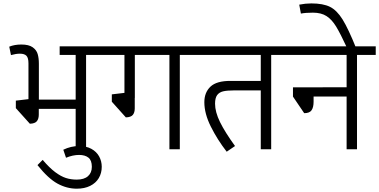

<svg xmlns="http://www.w3.org/2000/svg" viewBox="-20 -883 2243 1136"><path d="M599.6 -558.1H489.3V0H427.7V-238.8H209.5V-204.6Q209.5 -180.2 198.2 -166Q187 -151.9 156.7 -150.9L73.7 -243.2V-287.6L148.4 -296.4V-508.3Q148.4 -540.5 136.5 -553Q124.5 -565.4 97.7 -565.4Q74.7 -565.4 44.9 -557.1L34.7 -606.9Q65.9 -619.6 106.4 -619.6Q150.4 -619.6 173.3 -603.3Q196.3 -586.9 203.1 -562.7Q210 -538.6 210 -506.3V-293.5H427.7V-558.1H333V-608.9H599.6Z M447.8 -19Q490.2 -19 520.5 -2.4Q550.8 14.2 566.4 42.2Q582 70.3 582 104Q582 141.1 564.5 170.7Q546.9 200.2 513.4 216.8Q480 233.4 434.1 233.4Q375.5 233.4 320.3 203.4Q265.1 173.3 201.7 93.8L232.4 63Q272.5 109.9 306.4 135.3Q340.3 160.6 370.1 170.2Q399.9 179.7 434.1 179.7Q477.5 179.7 500.5 159.4Q523.4 139.2 523.4 104Q523.4 65.9 503.4 49.8Q483.4 33.7 447.8 33.7Q411.6 33.7 370.6 50.3L354.5 2.9Q399.9 -19 447.8 -19Z M1154.8 -558.1H1043.9V0H982.4V-558.1H777.8V-303.7L777.3 -303.2V-241.7Q777.3 -217.3 766.1 -203.4Q754.9 -189.5 724.6 -188.5L641.6 -281.2V-324.7L716.3 -333.5V-558.1H587.4V-608.9H1154.8Z M1695.3 -558.1H1584.5V0H1522.9V-348.1H1364.3Q1323.2 -348.1 1300 -342.5Q1276.9 -336.9 1264.6 -320.1Q1252.4 -303.2 1252.4 -269.5Q1252.4 -220.7 1281.7 -160.9Q1311 -101.1 1370.6 -19L1321.3 14.6Q1266.1 -56.6 1227.5 -133.8Q1189 -210.9 1189 -278.3Q1189 -335.9 1225.3 -370.4Q1261.7 -404.8 1344.7 -404.3H1522.9V-558.1H1142.6V-608.9H1695.3Z M2203.1 -558.1H2092.3V0H2030.8V-312H1835.4V-280.8Q1835.4 -248.5 1823.7 -231Q1812 -213.4 1779.8 -213.4L1713.4 -311.5V-366.2L2030.8 -366.7V-558.1H1683.1V-608.9H2203.1Z M2034.2 -597.7Q1994.1 -684.1 1968.8 -725.8Q1943.4 -767.6 1911.9 -787.8Q1880.4 -808.1 1831.5 -808.1Q1788.6 -808.1 1760.3 -802.7L1750.5 -855.5Q1787.6 -862.8 1821.8 -862.8Q1891.6 -862.8 1932.4 -842.5Q1973.1 -822.3 2007.1 -767.6Q2041 -712.9 2087.9 -596.2L2043.5 -577.6Z"/></svg>

Font: Varta
Style: Light
Weight: 300
Designer: Joana Correia, Viktoriya Grabowska, Eben Sorkin
Foundry: Sorkin Type
Version: Version 1.002; ttfautohint (v1.3) -l 8 -r 24 -G 200 -x 12 -H